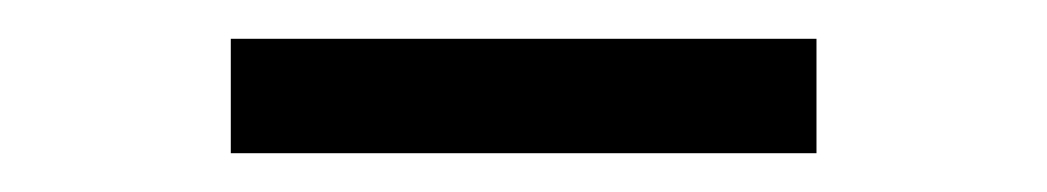

<svg xmlns="http://www.w3.org/2000/svg" viewBox="-20 -702 540 99"><path d="M99 -623V-682H401V-623Z"/></svg>

Font: Mulish ExtraLight Medium
Style: Regular
Weight: 500
Version: Version 3.603